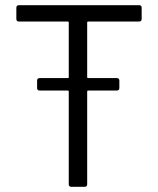

<svg xmlns="http://www.w3.org/2000/svg" viewBox="-20 -720 609 740"><path d="M516 -637H320Q316 -637 316 -633V-423Q316 -419 320 -419H430Q440 -419 440 -409V-381Q440 -371 430 -371H320Q316 -371 316 -367V-10Q316 0 306 0H255Q245 0 245 -10V-367Q245 -371 241 -371H133Q123 -371 123 -381V-409Q123 -419 133 -419H241Q245 -419 245 -423V-633Q245 -637 241 -637H53Q43 -637 43 -647V-690Q43 -700 53 -700H516Q526 -700 526 -690V-647Q526 -637 516 -637Z"/></svg>

Font: Barlow
Style: Regular
Weight: 400
Designer: Jeremy Tribby
Foundry: Tribby Type
Version: Version 1.408;December 10, 2018;FontCreator 11.5.0.2430 64-b